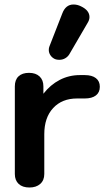

<svg xmlns="http://www.w3.org/2000/svg" viewBox="-20 -824 480 854"><path d="M46 -50V-440Q46 -469 62.5 -484.5Q79 -500 109 -500Q139 -500 156 -484Q173 -468 173 -440V-407Q204 -447 245.5 -468.5Q287 -490 335 -490H357Q389 -490 406.5 -476.5Q424 -463 424 -438Q424 -413 406.5 -399.5Q389 -386 357 -386H323Q256 -386 216.5 -343.5Q177 -301 177 -227V-50Q177 -22 159 -6Q141 10 111 10Q80 10 63 -6Q46 -22 46 -50ZM197 -602Q197 -611 200 -618L257 -764Q272 -804 307 -804Q324 -804 340 -796Q378 -778 378 -748Q378 -735 369 -721L288 -582Q281 -571 269.5 -564.5Q258 -558 244 -558Q230 -558 221 -563Q210 -569 203.5 -579.5Q197 -590 197 -602Z"/></svg>

Font: Kodchasan
Style: Bold
Weight: 700
Designer: Katatrad Aksorn Co.,Ltd.
Foundry: Cadson Demak Co.,Ltd.
Version: Version 1.000; ttfautohint (v1.6)